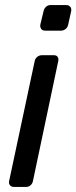

<svg xmlns="http://www.w3.org/2000/svg" viewBox="-20 -738 302 758"><path d="M35 0Q25 0 19.5 -6.5Q14 -13 16 -23L117 -497Q119 -507 127 -513.5Q135 -520 145 -520H193Q203 -520 207.5 -513.5Q212 -507 210 -497L110 -23Q108 -13 100.5 -6.5Q93 0 83 0ZM158 -617Q148 -617 143 -623.5Q138 -630 139 -640L152 -694Q154 -704 161.5 -711Q169 -718 179 -718H241Q252 -718 257.5 -711Q263 -704 261 -694L249 -640Q247 -630 239 -623.5Q231 -617 221 -617Z"/></svg>

Font: Rubik
Style: Italic
Weight: 400
Italic angle: -12°
Designer: Hubert and Fischer
Foundry: Hubert and Fischer
Version: Version 2.300;gftools[0.9.30]